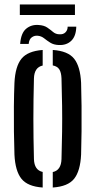

<svg xmlns="http://www.w3.org/2000/svg" viewBox="-20 -830 426 857"><path d="M44.5 -140Q43 -186 42.2 -242.5Q41.5 -299 42 -356Q42.5 -413 44.5 -460Q48 -533.5 75.8 -567.8Q103.5 -602 170.5 -607V-537.5Q133 -529.5 131.5 -480Q129 -383 129 -299.8Q129 -216.5 131.5 -120Q133 -70.5 170.5 -62.5V7Q103.5 2.5 75.8 -32Q48 -66.5 44.5 -140ZM215.5 7V-62Q253 -70 254.5 -120Q256.5 -185 257.2 -242.5Q258 -300 257.2 -357.8Q256.5 -415.5 254.5 -480Q253.5 -506.5 244.8 -520.2Q236 -534 215.5 -538V-607Q283.5 -602.5 311 -567.8Q338.5 -533 342 -460Q343.5 -414 344 -357.5Q344.5 -301 344 -244.2Q343.5 -187.5 342 -140Q338.5 -67 311 -32.2Q283.5 2.5 215.5 7ZM282 -711H320.5Q319.5 -668.5 298.2 -648Q277 -627.5 242.5 -629Q219.5 -630 204.5 -639.5Q189.5 -649 177 -659Q164.5 -669 148.5 -670.5Q134 -672 122 -663.5Q110 -655 108 -634H70Q73.5 -682.5 96.8 -701.8Q120 -721 152 -718.5Q176.5 -717 191 -707Q205.5 -697 217 -687.2Q228.5 -677.5 244 -677Q262 -675.5 272 -685.5Q282 -695.5 282 -711ZM68.5 -810H314.5V-763H68.5Z"/></svg>

Font: Big Shoulders Stencil Display SemiBold
Style: Regular
Weight: 600
Designer: Patric King
Foundry: XO Type Co
Version: Version 1.000